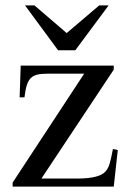

<svg xmlns="http://www.w3.org/2000/svg" viewBox="-20 -694 484 714"><path d="M384 -674H349L228 -571L108 -674H73L196 -507H260ZM418 -136 400 -140C390 -90 387 -74 373 -57C359 -40 325 -30 267 -30H134L403 -435V-450H57L53 -332H71C80 -405 95 -420 158 -420H293L27 -15V0H403Z"/></svg>

Font: XITS Math
Style: Regular
Weight: 400
Designer: MicroPress Inc., with final additions and corrections provided by Coen Hoffman, Elsevier (retired)
Version: Version 1.108